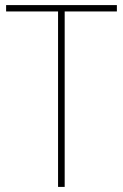

<svg xmlns="http://www.w3.org/2000/svg" viewBox="-20 -734 483 754"><path d="M234 0V-689H439V-714H4V-689H208V0Z"/></svg>

Font: Noto Sans Devanagari SemiCondensed Thin
Style: Regular
Weight: 100
Width: 4
Designer: Jelle Bosma - Monotype Design Team
Foundry: Monotype Imaging Inc.
Version: Version 2.004